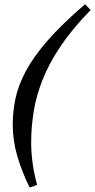

<svg xmlns="http://www.w3.org/2000/svg" viewBox="-20 -732 440 890"><path d="M400 -685.5Q316 -599.5 262 -519.5Q208 -439.5 178 -364Q148 -288.5 136.2 -215.5Q124.5 -142.5 124.5 -70.5Q124.5 -26.5 130.8 21.5Q137 69.5 152 125L117.5 137.5Q81 63.5 60 -9Q39 -81.5 39 -154Q39 -215.5 52 -276.5Q65 -337.5 100.5 -403.8Q136 -470 202.2 -545.8Q268.5 -621.5 374.5 -712.5Z"/></svg>

Font: Newsreader 16pt
Style: Bold Italic
Weight: 700
Italic angle: -17°
Designer: Hugues Gentile
Foundry: Production Type
Version: Version 1.003; ttfautohint (v1.8.3)